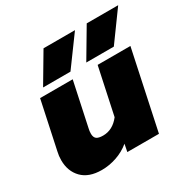

<svg xmlns="http://www.w3.org/2000/svg" viewBox="-160 -853 1012 1020"><g transform="rotate(-30 346.5 -342.5)"><path d="M235 -700H428L297 -521H129ZM500 -700H693L563 -521H394ZM19 -138Q19 -164 25 -189L87 -480H287L230 -213Q226 -197 226 -181Q226 -159 238 -149.5Q250 -140 278 -140Q337 -140 379 -194L440 -480H641L539 0H345L354 -46Q318 -16 272.5 -0.5Q227 15 181 15Q102 15 60.5 -27.5Q19 -70 19 -138Z"/></g></svg>

Font: Prompt ExtraBold
Style: Italic
Weight: 800
Italic angle: -12°
Designer: Katatrad Team
Foundry: CadsonDemak
Version: Version 1.001